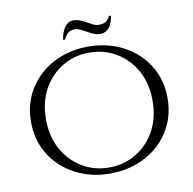

<svg xmlns="http://www.w3.org/2000/svg" viewBox="-84 -837 942 935"><g transform="rotate(-10 387.0 -369.0)"><path d="M387 -614Q457 -614 518.5 -591.5Q580 -569 626.5 -527Q673 -485 699 -427.5Q725 -370 725 -300Q725 -230 699 -172.5Q673 -115 626.5 -73Q580 -31 518.5 -8.5Q457 14 387 14Q317 14 256 -8.5Q195 -31 148.5 -73Q102 -115 76 -172.5Q50 -230 50 -300Q50 -370 76 -427.5Q102 -485 148.5 -527Q195 -569 256 -591.5Q317 -614 387 -614ZM387 -16Q461 -16 521 -52Q581 -88 616 -152Q651 -216 651 -300Q651 -385 616 -448.5Q581 -512 521 -548Q461 -584 387 -584Q314 -584 254 -548Q194 -512 159 -448.5Q124 -385 124 -300Q124 -216 159 -152Q194 -88 254 -52Q314 -16 387 -16ZM273 -667H283Q289 -681 296.5 -690Q304 -699 314.5 -703.5Q325 -708 337 -708Q354 -708 373.5 -697Q393 -686 415 -675Q437 -664 458 -664Q471 -664 482 -669.5Q493 -675 501.5 -685Q510 -695 515.5 -710Q521 -725 523 -743H513Q509 -732 501 -724Q493 -716 482.5 -712.5Q472 -709 458 -709Q441 -709 422 -720Q403 -731 381.5 -741.5Q360 -752 337 -752Q325 -752 314.5 -746Q304 -740 296 -729Q288 -718 282 -702.5Q276 -687 273 -667Z"/></g></svg>

Font: Cinzel
Style: Regular
Weight: 400
Designer: Natanael Gama
Version: Version 2.000